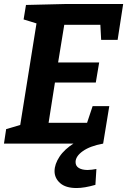

<svg xmlns="http://www.w3.org/2000/svg" viewBox="-21 -724 641 968"><path d="M446 -189H530L499 0H-1L10 -73L81 -94L163 -606L98 -626L110 -699L317 -704H600L572 -523H489L485 -599H303L272 -409H479L462 -308H256L224 -105H418ZM365 224Q310 224 282 199Q254 174 254 139Q254 104 279 66Q304 28 354.5 -3.5Q405 -35 483 -50L499 0Q433 12 396.5 38Q360 64 360 93Q360 113 376.5 123Q393 133 421 133Q431 133 442 131.5Q453 130 465 128L460 208Q432 216 408.5 220Q385 224 365 224Z"/></svg>

Font: Bitter
Style: Bold Italic
Weight: 700
Italic angle: -9°
Designer: Sol Matas, and Bitter project Authors
Foundry: Sol Matas
Version: Version 2.001